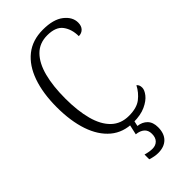

<svg xmlns="http://www.w3.org/2000/svg" viewBox="-293 -789 1087 1087"><g transform="rotate(-45 250.5 -246.0)"><path d="M295 10Q214 10 159 -36Q104 -82 76 -164.5Q48 -247 48 -358Q48 -469 77 -551.5Q106 -634 162.5 -679Q219 -724 303 -724Q386 -724 429.5 -690Q473 -656 473 -611Q473 -584 458.5 -569Q444 -554 421 -554Q421 -609 393.5 -646.5Q366 -684 298 -684Q235 -684 195 -643.5Q155 -603 136 -530Q117 -457 117 -358Q117 -260 136.5 -187Q156 -114 197.5 -74Q239 -34 303 -34Q366 -34 400.5 -61Q435 -88 455 -127Q469 -117 469 -94Q469 -75 450 -50.5Q431 -26 392 -8Q353 10 295 10ZM271 232Q257 232 241 229Q225 226 210 221V183Q242 192 265 192Q291 192 307 176Q323 160 323 130Q323 101 305 85.5Q287 70 256 67L273 -9H307L296 40Q331 44 352.5 66Q374 88 374 128Q374 178 347 205Q320 232 271 232Z"/></g></svg>

Font: Noto Serif Tamil Condensed Light
Style: Italic
Weight: 300
Width: 3
Italic angle: -12°
Designer: Indian Type Foundry, Tom Grace, and the Monotype Design Team
Foundry: Monotype Imaging Inc.
Version: Version 2.003; ttfautohint (v1.8.4.7-5d5b)